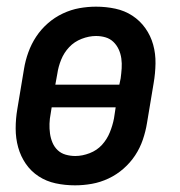

<svg xmlns="http://www.w3.org/2000/svg" viewBox="-20 -548 540 576"><path d="M205 8Q175 8 147 2Q119 -4 96 -19Q73 -34 57.5 -56.5Q42 -79 34.5 -106Q27 -133 27 -162.5Q27 -192 32 -221L52 -341Q56 -366 65 -391Q74 -416 88.5 -438Q103 -460 123.5 -478Q144 -496 168.5 -507.5Q193 -519 218 -523.5Q243 -528 268 -528Q298 -528 326 -522Q354 -516 377 -501Q400 -486 416 -463.5Q432 -441 439.5 -414Q447 -387 446.5 -357.5Q446 -328 441 -299L421 -179Q417 -154 408.5 -129Q400 -104 385.5 -82Q371 -60 350.5 -42Q330 -24 305.5 -12.5Q281 -1 255.5 3.5Q230 8 205 8ZM146 -294H338L342 -313Q344 -328 345 -343Q346 -358 344 -372.5Q342 -387 336 -400Q330 -413 320 -422.5Q310 -432 296.5 -436Q283 -440 268 -440Q247 -440 225 -431.5Q203 -423 187.5 -406.5Q172 -390 163.5 -369Q155 -348 152 -327ZM206 -80Q227 -80 249 -88.5Q271 -97 286 -113.5Q301 -130 309.5 -151Q318 -172 322 -193L327 -226H135L132 -207Q129 -192 128.5 -177Q128 -162 130 -147.5Q132 -133 137.5 -120Q143 -107 153 -97.5Q163 -88 177 -84Q191 -80 206 -80Z"/></svg>

Font: Iosevka SS18 Semibold
Style: Italic
Weight: 600
Italic angle: -9°
Monospace: yes
Designer: Belleve Invis
Foundry: Belleve Invis
Version: Version 25.1.1; ttfautohint (v1.8.4)